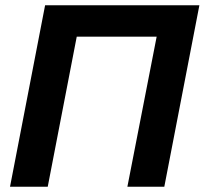

<svg xmlns="http://www.w3.org/2000/svg" viewBox="-20 -708 776 728"><path d="M603 0H463L574 -569H271L161 0H18L151 -688H736Z"/></svg>

Font: Libra Sans
Style: Bold Italic
Weight: 700
Italic angle: -12°
Foundry: Context Ltd
Version: Version 1.002